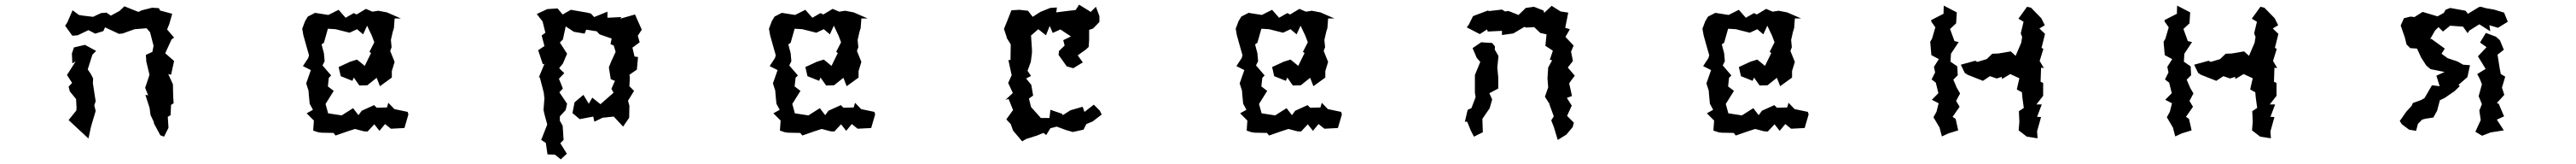

<svg xmlns="http://www.w3.org/2000/svg" viewBox="-20 -560 11040 702"><path d="M608 -439 623 -422 638 -364 633 -338 605 -325 607 -296 620 -242 619 -235 602 -184 615 -152 603 -154 621 -98 625 -68 639 -38 640 -31 667 19 683 25 702 -13 699 -60 711 -67 713 -111 724 -118 722 -149 721 -199 701 -243 713 -240 726 -299 688 -332 715 -391 726 -399 696 -434 705 -456 718 -501 666 -515 661 -525 632 -527 588 -516 573 -509 513 -533 492 -513 455 -493 436 -506 413 -504 379 -488 336 -493 318 -496 291 -516 268 -463 259 -450 290 -407 313 -409 359 -431 388 -416 423 -427 430 -443 490 -415 507 -417 520 -422 557 -435ZM267 -239 289 -205 274 -189 279 -169 306 -136 308 -99 307 -87 274 -46 359 33 370 -18 378 -45 390 -85 384 -109 390 -127 387 -145 378 -204 379 -224 370 -242 356 -263 376 -326 392 -342 344 -368 297 -357 288 -331 290 -289 304 -297Z M1299 -489 1287 -469 1275 -437 1280 -409 1292 -366 1304 -324 1301 -312 1278 -277 1312 -260 1292 -203 1302 -172 1303 -157 1307 -116 1321 -90 1294 -75 1325 -44 1322 -1 1343 6 1357 8 1409 9 1418 20 1470 2 1501 -8 1539 2 1555 3 1584 -28 1606 0 1630 -29 1655 -9 1713 -12 1730 -70 1727 -81 1670 -93 1644 -120 1638 -100 1594 -99 1583 -110 1530 -86 1516 -67 1493 -97 1444 -66 1386 -75 1375 -115 1410 -171 1385 -190 1389 -227 1399 -237 1362 -280 1371 -298 1368 -332 1358 -370 1368 -377 1385 -437 1418 -435 1478 -420 1510 -435 1536 -413 1553 -450 1573 -408 1584 -379 1563 -338 1570 -333 1543 -278 1510 -305 1481 -296 1431 -273 1440 -234 1490 -214 1496 -228 1520 -194 1554 -195 1594 -227 1608 -191 1659 -228V-256L1671 -295L1652 -342L1658 -358L1655 -389L1663 -424L1668 -440L1671 -481H1698L1638 -507L1601 -514L1576 -510L1548 -522L1508 -498L1496 -504L1461 -484L1431 -518L1387 -496L1330 -505Z M2480 -154 2442 -122 2433 -76 2464 -50 2522 -61 2527 -39 2562 -56 2610 -61 2650 -18 2676 -56 2677 -107 2671 -129 2697 -171 2677 -191 2679 -229 2677 -240 2709 -262 2714 -316 2699 -318 2690 -356 2721 -379 2713 -407 2730 -433 2701 -498 2638 -480 2643 -487 2583 -484V-510L2526 -487L2512 -502L2496 -506L2426 -518L2391 -498L2369 -524L2325 -521L2280 -500L2305 -468L2317 -420L2301 -408L2313 -363L2286 -345L2306 -285L2313 -287L2289 -229H2293L2310 -164L2312 -145L2313 -142L2309 -89L2313 -71L2325 -27L2299 39L2319 52L2326 101L2358 102L2383 122L2409 98L2381 53L2395 39L2391 -22L2379 -43V-62L2404 -89L2410 -116L2377 -165L2392 -181L2375 -223L2398 -247L2376 -268L2392 -288L2410 -330L2379 -378L2392 -391L2404 -447L2439 -424L2485 -416L2492 -433L2537 -426L2549 -413L2601 -395L2596 -371L2610 -365L2618 -338L2600 -299L2589 -272L2597 -221L2615 -214L2600 -180L2609 -163L2553 -114L2518 -142L2503 -116Z M3299 -489 3287 -469 3275 -437 3280 -409 3292 -366 3304 -324 3301 -312 3278 -277 3312 -260 3292 -203 3302 -172 3303 -157 3307 -116 3321 -90 3294 -75 3325 -44 3322 -1 3343 6 3357 8 3409 9 3418 20 3470 2 3501 -8 3539 2 3555 3 3584 -28 3606 0 3630 -29 3655 -9 3713 -12 3730 -70 3727 -81 3670 -93 3644 -120 3638 -100 3594 -99 3583 -110 3530 -86 3516 -67 3493 -97 3444 -66 3386 -75 3375 -115 3410 -171 3385 -190 3389 -227 3399 -237 3362 -280 3371 -298 3368 -332 3358 -370 3368 -377 3385 -437 3418 -435 3478 -420 3510 -435 3536 -413 3553 -450 3573 -408 3584 -379 3563 -338 3570 -333 3543 -278 3510 -305 3481 -296 3431 -273 3440 -234 3490 -214 3496 -228 3520 -194 3554 -195 3594 -227 3608 -191 3659 -228V-256L3671 -295L3652 -342L3658 -358L3655 -389L3663 -424L3668 -440L3671 -481H3698L3638 -507L3601 -514L3576 -510L3548 -522L3508 -498L3496 -504L3461 -484L3431 -518L3387 -496L3330 -505Z M4314 -516 4295 -468 4282 -436 4294 -400 4293 -399 4311 -370 4310 -303H4301L4307 -275L4315 -238L4300 -205L4320 -162L4289 -133L4302 -136L4321 -89L4292 -49L4311 -29L4321 -1L4360 45L4377 35L4424 20L4451 9L4463 18L4481 -11L4508 -18L4549 -3L4577 5L4623 -5L4635 -29L4662 -40L4701 -70L4692 -87L4667 -112L4627 -81L4619 -103L4567 -88L4534 -67L4531 -73L4481 -90L4477 -55H4440L4398 -102L4389 -138L4407 -151L4399 -197L4377 -224L4398 -235L4383 -257L4397 -295L4402 -333V-348L4398 -408L4429 -435L4462 -409L4478 -449L4491 -419L4524 -434L4569 -404L4536 -388L4542 -365L4518 -342L4516 -325L4551 -276L4579 -268L4620 -293L4598 -323L4633 -348L4645 -359L4647 -390V-432L4664 -438L4691 -466V-491L4676 -531L4654 -509L4604 -540L4589 -517L4561 -514L4506 -507L4509 -528L4480 -526L4438 -509L4405 -488L4385 -514L4348 -518Z M5299 -489 5287 -469 5275 -437 5280 -409 5292 -366 5304 -324 5301 -312 5278 -277 5312 -260 5292 -203 5302 -172 5303 -157 5307 -116 5321 -90 5294 -75 5325 -44 5322 -1 5343 6 5357 8 5409 9 5418 20 5470 2 5501 -8 5539 2 5555 3 5584 -28 5606 0 5630 -29 5655 -9 5713 -12 5730 -70 5727 -81 5670 -93 5644 -120 5638 -100 5594 -99 5583 -110 5530 -86 5516 -67 5493 -97 5444 -66 5386 -75 5375 -115 5410 -171 5385 -190 5389 -227 5399 -237 5362 -280 5371 -298 5368 -332 5358 -370 5368 -377 5385 -437 5418 -435 5478 -420 5510 -435 5536 -413 5553 -450 5573 -408 5584 -379 5563 -338 5570 -333 5543 -278 5510 -305 5481 -296 5431 -273 5440 -234 5490 -214 5496 -228 5520 -194 5554 -195 5594 -227 5608 -191 5659 -228V-256L5671 -295L5652 -342L5658 -358L5655 -389L5663 -424L5668 -440L5671 -481H5698L5638 -507L5601 -514L5576 -510L5548 -522L5508 -498L5496 -504L5461 -484L5431 -518L5387 -496L5330 -505Z M6580 -419 6607 -413 6602 -364 6634 -343 6621 -304 6631 -302 6614 -271 6611 -225 6614 -186 6600 -146 6621 -113 6619 -114 6638 -62 6627 -45 6638 -17 6655 39 6692 16 6719 -16 6724 -35 6695 -64 6715 -108 6694 -141 6716 -149 6704 -203 6712 -215 6728 -236 6698 -271 6720 -299 6712 -339 6723 -365 6688 -402 6707 -435 6687 -441 6700 -506 6667 -511 6629 -535 6597 -505 6594 -515 6553 -531 6518 -526 6487 -496 6444 -513 6429 -511 6416 -519 6355 -512 6361 -517 6292 -491 6273 -453 6265 -443 6321 -414 6352 -434 6355 -425 6416 -428V-410L6465 -417L6512 -445L6520 -442L6554 -444ZM6257 -39H6267L6282 -2L6296 25L6334 6L6332 -51L6351 -79L6363 -96L6374 -134L6362 -161L6400 -181V-229L6396 -271L6401 -320L6385 -348L6386 -361L6374 -376L6327 -379L6290 -354L6308 -312L6323 -295L6300 -239V-163L6303 -144L6285 -97L6269 -90Z M7299 -489 7287 -469 7275 -437 7280 -409 7292 -366 7304 -324 7301 -312 7278 -277 7312 -260 7292 -203 7302 -172 7303 -157 7307 -116 7321 -90 7294 -75 7325 -44 7322 -1 7343 6 7357 8 7409 9 7418 20 7470 2 7501 -8 7539 2 7555 3 7584 -28 7606 0 7630 -29 7655 -9 7713 -12 7730 -70 7727 -81 7670 -93 7644 -120 7638 -100 7594 -99 7583 -110 7530 -86 7516 -67 7493 -97 7444 -66 7386 -75 7375 -115 7410 -171 7385 -190 7389 -227 7399 -237 7362 -280 7371 -298 7368 -332 7358 -370 7368 -377 7385 -437 7418 -435 7478 -420 7510 -435 7536 -413 7553 -450 7573 -408 7584 -379 7563 -338 7570 -333 7543 -278 7510 -305 7481 -296 7431 -273 7440 -234 7490 -214 7496 -228 7520 -194 7554 -195 7594 -227 7608 -191 7659 -228V-256L7671 -295L7652 -342L7658 -358L7655 -389L7663 -424L7668 -440L7671 -481H7698L7638 -507L7601 -514L7576 -510L7548 -522L7508 -498L7496 -504L7461 -484L7431 -518L7387 -496L7330 -505Z M8594 -243 8633 -225 8622 -177 8644 -165 8646 -142 8652 -98 8631 -84 8633 -39 8630 -2 8665 25 8711 32 8709 2 8726 -59 8709 -60 8729 -113H8706L8735 -150V-205L8724 -210L8726 -270L8738 -269L8720 -299L8736 -351L8728 -355L8743 -415L8719 -438L8742 -452L8727 -482L8683 -527L8666 -531L8629 -480L8651 -467L8639 -417L8645 -402L8641 -377L8617 -321L8596 -340L8543 -331L8517 -330L8493 -307L8453 -295L8444 -300L8382 -283L8399 -248L8411 -240L8477 -214L8507 -234L8536 -224L8557 -231L8559 -222ZM8251 -381 8256 -324 8288 -307 8267 -274 8272 -250 8257 -220 8275 -206 8286 -161 8258 -133 8287 -118 8278 -82 8265 -58 8291 -14 8301 24 8329 11 8371 -2 8360 -51 8347 -60 8377 -103 8362 -128 8379 -160 8365 -184 8350 -219 8369 -238 8367 -276 8338 -296 8340 -330 8373 -380 8355 -384 8336 -436 8362 -460 8365 -507 8309 -536 8308 -501 8255 -474 8256 -467 8273 -443 8259 -395Z M9594 -243 9633 -225 9622 -177 9644 -165 9646 -142 9652 -98 9631 -84 9633 -39 9630 -2 9665 25 9711 32 9709 2 9726 -59 9709 -60 9729 -113H9706L9735 -150V-205L9724 -210L9726 -270L9738 -269L9720 -299L9736 -351L9728 -355L9743 -415L9719 -438L9742 -452L9727 -482L9683 -527L9666 -531L9629 -480L9651 -467L9639 -417L9645 -402L9641 -377L9617 -321L9596 -340L9543 -331L9517 -330L9493 -307L9453 -295L9444 -300L9382 -283L9399 -248L9411 -240L9477 -214L9507 -234L9536 -224L9557 -231L9559 -222ZM9251 -381 9256 -324 9288 -307 9267 -274 9272 -250 9257 -220 9275 -206 9286 -161 9258 -133 9287 -118 9278 -82 9265 -58 9291 -14 9301 24 9329 11 9371 -2 9360 -51 9347 -60 9377 -103 9362 -128 9379 -160 9365 -184 9350 -219 9369 -238 9367 -276 9338 -296 9340 -330 9373 -380 9355 -384 9336 -436 9362 -460 9365 -507 9309 -536 9308 -501 9255 -474 9256 -467 9273 -443 9259 -395Z M10632 -419 10607 -378 10635 -358 10598 -319 10631 -265 10595 -243 10607 -220 10615 -199 10601 -148 10607 -134 10615 -114 10604 -87 10610 -46 10587 4 10616 21 10652 7 10709 -2 10679 -48 10710 -62 10687 -116 10679 -119 10711 -154 10701 -185 10715 -232 10696 -243 10692 -263 10682 -326 10709 -347 10692 -388 10675 -403ZM10263 -42 10272 -28 10303 -5 10333 0 10341 -30 10359 -48 10374 -52 10407 -57 10423 -86 10435 -131 10456 -141 10498 -170 10520 -191 10515 -197 10553 -230 10564 -281 10535 -283 10510 -297 10468 -311 10442 -330 10456 -352 10398 -394 10393 -392 10414 -429 10429 -444 10448 -425 10479 -450 10534 -446 10554 -418 10561 -429 10604 -456 10651 -426 10647 -452 10684 -441 10726 -467 10710 -506 10667 -519 10632 -525 10611 -531 10603 -530 10555 -501 10545 -514 10479 -526 10459 -518 10452 -505 10425 -490 10361 -509 10326 -487 10309 -489 10281 -482 10267 -451 10285 -399 10292 -370 10308 -354 10337 -352 10355 -313 10377 -279 10395 -264 10455 -252 10420 -236 10434 -191 10401 -195 10369 -140 10355 -132 10319 -119 10314 -107 10291 -82Z"/></svg>

Font: チョークS
Style: Regular
Weight: 400
Designer: [Stick] Fontworks Inc.
Foundry: [Stick] Fontworks Inc.
Version: Version 1.200;FEAKit 1.0